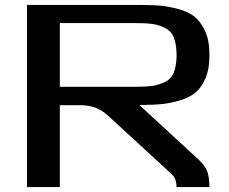

<svg xmlns="http://www.w3.org/2000/svg" viewBox="-20 -763 934 783"><path d="M90 -743H533Q589 -743 626 -740.5Q663 -738 706 -726.5Q749 -715 774 -694.5Q799 -674 816.5 -636Q834 -598 834 -544V-533Q834 -482 818.5 -445Q803 -408 779.5 -387.5Q756 -367 718 -355Q680 -343 644 -339Q608 -335 557 -335L549 -334L789 -113Q818 -86 826 -61.5Q834 -37 834 0H700Q700 -33 682 -51L421 -291Q375 -334 309 -334H224V0H90ZM224 -669V-409H527Q573 -409 599.5 -412.5Q626 -416 651.5 -428Q677 -440 688 -465.5Q699 -491 700 -533V-544Q699 -586 688 -612Q677 -638 651.5 -650Q626 -662 599.5 -665.5Q573 -669 527 -669Z"/></svg>

Font: Aneo
Style: Regular
Weight: 400
Designer: Anastasios Pappas
Foundry: Anastasios Pappas
Version: Version 1.000